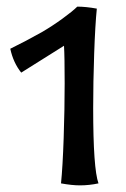

<svg xmlns="http://www.w3.org/2000/svg" viewBox="-20 -553 380 579"><path d="M164 0Q169 -49 172 -136.5Q175 -224 175 -302Q175 -383 173 -415L44 -334Q20 -364 11 -406Q58 -429 106 -456Q137 -474 168 -496.5Q199 -519 213 -533Q239 -533 272 -527Q267 -478 264 -391.5Q261 -305 261 -227Q261 -44 277 0Q249 6 221 6Q197 6 164 0Z"/></svg>

Font: Mirza
Style: Regular
Weight: 400
Designer: Arabic design by Kourosh Beigpour, Latin design by Eduardo Tunni, engineering by Lasse Fister
Version: Version 1.0010g